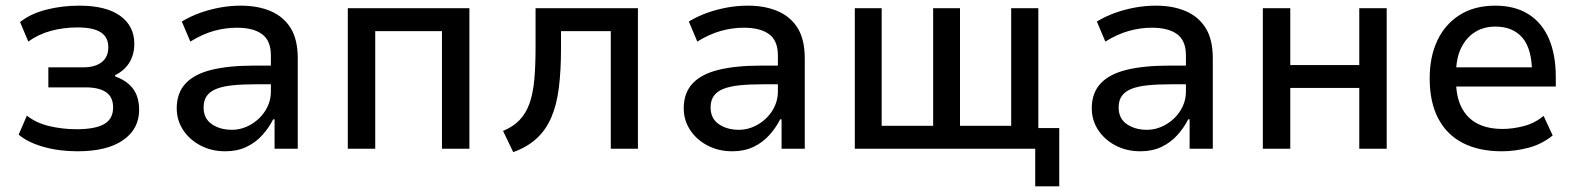

<svg xmlns="http://www.w3.org/2000/svg" viewBox="-20 -526 5584 679"><path d="M254 9Q188 9 132.5 -7Q77 -23 46 -50L75 -117Q108 -91 154.5 -80Q201 -69 251 -69Q316 -69 348 -87Q380 -105 380 -146Q380 -183 355 -200Q330 -217 283 -217H151V-288H277Q316 -288 339.5 -306Q363 -324 363 -359Q363 -395 336 -412Q309 -429 254 -429Q205 -429 160.5 -417Q116 -405 80 -379L51 -448Q87 -477 142.5 -491.5Q198 -506 261 -506Q355 -506 405 -470Q455 -434 455 -371Q455 -334 438 -305.5Q421 -277 387 -260V-256Q417 -245 436 -228Q455 -211 463.5 -188.5Q472 -166 472 -137Q472 -70 415.5 -30.5Q359 9 254 9Z M777 9Q728 9 689 -11.5Q650 -32 627.5 -66.5Q605 -101 605 -143Q605 -197 636 -230.5Q667 -264 728 -279Q789 -294 879 -294H953V-228H888Q839 -228 804 -224.5Q769 -221 746 -212Q723 -203 711.5 -187Q700 -171 700 -146Q700 -107 729 -87Q758 -67 800 -67Q835 -67 867 -85.5Q899 -104 918.5 -135Q938 -166 938 -203V-330Q938 -382 907 -405Q876 -428 817 -428Q778 -428 737.5 -417Q697 -406 653 -379L623 -450Q655 -469 689 -481Q723 -493 759 -499.5Q795 -506 832 -506Q892 -506 937.5 -486.5Q983 -467 1008 -426.5Q1033 -386 1033 -320V0H951V-104H946Q931 -74 907.5 -48Q884 -22 851.5 -6.5Q819 9 777 9Z M1210 0V-497H1640V0H1543V-416H1307V0Z M1795 12 1759 -63Q1795 -78 1817.5 -101.5Q1840 -125 1852.5 -160Q1865 -195 1869.5 -244Q1874 -293 1874 -358V-497H2236V0H2140V-416H1964V-355Q1964 -277 1956.5 -216.5Q1949 -156 1930 -111.5Q1911 -67 1878 -36.5Q1845 -6 1795 12Z M2570 9Q2521 9 2482 -11.5Q2443 -32 2420.5 -66.5Q2398 -101 2398 -143Q2398 -197 2429 -230.5Q2460 -264 2521 -279Q2582 -294 2672 -294H2746V-228H2681Q2632 -228 2597 -224.5Q2562 -221 2539 -212Q2516 -203 2504.5 -187Q2493 -171 2493 -146Q2493 -107 2522 -87Q2551 -67 2593 -67Q2628 -67 2660 -85.5Q2692 -104 2711.5 -135Q2731 -166 2731 -203V-330Q2731 -382 2700 -405Q2669 -428 2610 -428Q2571 -428 2530.5 -417Q2490 -406 2446 -379L2416 -450Q2448 -469 2482 -481Q2516 -493 2552 -499.5Q2588 -506 2625 -506Q2685 -506 2730.5 -486.5Q2776 -467 2801 -426.5Q2826 -386 2826 -320V0H2744V-104H2739Q2724 -74 2700.5 -48Q2677 -22 2644.5 -6.5Q2612 9 2570 9Z M3641 133V0H3003V-497H3098V-81H3280V-497H3375V-81H3556V-497H3652V-73H3726V133Z M4013 9Q3964 9 3925 -11.5Q3886 -32 3863.5 -66.5Q3841 -101 3841 -143Q3841 -197 3872 -230.5Q3903 -264 3964 -279Q4025 -294 4115 -294H4189V-228H4124Q4075 -228 4040 -224.5Q4005 -221 3982 -212Q3959 -203 3947.5 -187Q3936 -171 3936 -146Q3936 -107 3965 -87Q3994 -67 4036 -67Q4071 -67 4103 -85.5Q4135 -104 4154.5 -135Q4174 -166 4174 -203V-330Q4174 -382 4143 -405Q4112 -428 4053 -428Q4014 -428 3973.5 -417Q3933 -406 3889 -379L3859 -450Q3891 -469 3925 -481Q3959 -493 3995 -499.5Q4031 -506 4068 -506Q4128 -506 4173.5 -486.5Q4219 -467 4244 -426.5Q4269 -386 4269 -320V0H4187V-104H4182Q4167 -74 4143.5 -48Q4120 -22 4087.5 -6.5Q4055 9 4013 9Z M4446 0V-497H4543V-296H4787V-497H4884V0H4787V-215H4543V0Z M5291 9Q5211 9 5154 -20Q5097 -49 5066.5 -106.5Q5036 -164 5036 -249Q5036 -325 5063 -382.5Q5090 -440 5142 -473Q5194 -506 5268 -506Q5337 -506 5385 -476Q5433 -446 5457.5 -389.5Q5482 -333 5482 -253V-220H5110V-288H5415L5398 -267Q5398 -353 5364 -392.5Q5330 -432 5268 -432Q5228 -432 5197 -413Q5166 -394 5147.5 -357Q5129 -320 5129 -262V-244Q5129 -184 5149 -145.5Q5169 -107 5205.5 -88.5Q5242 -70 5294 -70Q5330 -70 5368.5 -80Q5407 -90 5439 -116L5471 -47Q5433 -16 5385.5 -3.5Q5338 9 5291 9Z"/></svg>

Font: Nunito Sans 7pt SemiCondensed Medium
Style: Regular
Weight: 500
Width: 4
Designer: Vernon Adams
Foundry: Vernon Adams
Version: Version 3.101;gftools[0.9.27]